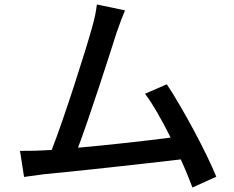

<svg xmlns="http://www.w3.org/2000/svg" viewBox="-20 -795 1040 854"><path d="M942 -9C899 -116 792 -315 722 -420L625 -378C660 -332 701 -259 739 -183C632 -169 463 -150 327 -138C377 -270 468 -553 498 -648C513 -692 525 -722 536 -749L411 -775C407 -746 403 -719 389 -671C361 -570 266 -271 210 -128C195 -127 181 -127 169 -126C139 -124 100 -124 69 -124L87 -8C117 -12 150 -17 175 -20C305 -32 625 -67 784 -86C805 -40 823 4 836 39Z"/></svg>

Font: Noto Sans Japanese Medium
Style: Regular
Weight: 500
Designer: Ryoko NISHIZUKA (kana & ideographs); Paul D. Hunt (Latin, Greek & Cyrillic); Wenlong ZHANG (bopomofo); Sandoll Communica
Foundry: Adobe Systems Incorporated
Version: Version 1.000;PS 1;hotconv 1.0.78;makeotf.lib2.5.61930